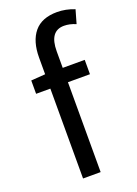

<svg xmlns="http://www.w3.org/2000/svg" viewBox="-140 -782 599 841"><g transform="rotate(-20 159.5 -362.0)"><path d="M96.2 0V-418.9H29.8V-481L96.2 -485.8V-563Q96.2 -639.6 131.3 -681.9Q166.5 -724.1 237.8 -724.1Q278.3 -724.1 318.8 -708L300.8 -645Q272.5 -657.2 246.1 -657.2Q178.2 -657.2 178.2 -563V-485.8H280.8V-418.9H178.2V0Z"/></g></svg>

Font: Riemann
Style: Regular
Weight: 400
Designer: Paul D. Hunt
Foundry: Adobe Systems Incorporated
Version: Version 2.020;PS 2.0;hotconv 1.0.86;makeotf.lib2.5.63406